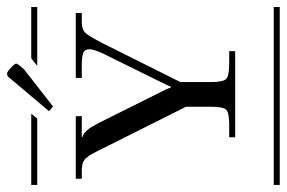

<svg xmlns="http://www.w3.org/2000/svg" viewBox="-164 -662 817 547"><g transform="rotate(-90 244.5 -388.5)"><path d="M-8.8 -17.1H498V0H-8.8ZM167 -517.1 254.9 -340.8Q264.6 -323.2 269 -310.1H271Q273.4 -317.4 285.2 -340.8L365.2 -502.9Q377.4 -528.8 377.7 -542Q377.9 -555.2 367.7 -559.6Q357.4 -564 333 -564H295.9V-581.1H481V-564H455.1Q433.6 -564 423.8 -553.2Q414.1 -542.5 394 -502.9L284.2 -283.2V-196.8Q284.2 -161.6 293 -152.8Q301.8 -144 336.9 -144H372.1V-127H127V-144H162.1Q197.3 -144 205.6 -152.8Q213.9 -161.6 213.9 -196.8V-267.1L95.2 -503.9Q93.3 -507.8 89.1 -516.4Q85 -524.9 83.3 -527.6Q81.5 -530.3 78.4 -536.4Q75.2 -542.5 73.5 -544.4Q71.8 -546.4 68.6 -550.5Q65.4 -554.7 63.2 -555.9Q61 -557.1 57.6 -559.3Q54.2 -561.5 50.5 -562Q46.9 -562.5 42.2 -563.2Q37.6 -564 32.2 -564H8.8V-581.1H187V-564H127.9V-562Q138.7 -558.6 147.2 -548.6Q155.8 -538.6 167 -517.1ZM-8.8 -708H193.8L180.2 -690.9H-8.8ZM352.1 -708H498V-690.9H330.1ZM315.9 -773.9 331.1 -759.8Q336.9 -753.9 336.9 -751Q336.9 -749 333 -743.2L319.8 -728L214.8 -646L201.2 -657.2L297.9 -772Q302.7 -776.9 307.1 -776.9Q311.5 -776.9 315.9 -773.9Z"/></g></svg>

Font: FoglihtenFr02
Style: Regular
Weight: 500
Version: Version 0.68